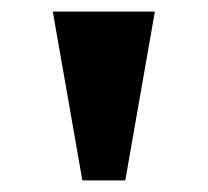

<svg xmlns="http://www.w3.org/2000/svg" viewBox="-20 -734 358 331"><path d="M122 -423 71 -714H247L196 -423Z"/></svg>

Font: Noto Serif Tamil ExtraBold
Style: Regular
Weight: 800
Designer: Indian Type Foundry, Tom Grace, and the Monotype Design Team
Foundry: Monotype Imaging Inc.
Version: Version 2.004; ttfautohint (v1.8.4.7-5d5b)